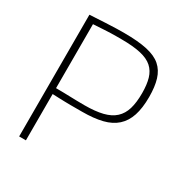

<svg xmlns="http://www.w3.org/2000/svg" viewBox="-166 -834 910 959"><g transform="rotate(30 289.0 -355.0)"><path d="M79 0V-702Q133 -705 170 -707Q207 -709 232.5 -709.5Q258 -710 276 -710Q356 -710 408 -698.5Q460 -687 489 -661.5Q518 -636 530.5 -595Q543 -554 543 -495Q543 -431 528.5 -387Q514 -343 483.5 -315.5Q453 -288 405 -276Q357 -264 289 -264Q270 -264 254 -264Q238 -264 222.5 -264Q207 -264 191.5 -264.5Q176 -265 158 -265.5Q140 -266 118 -267V0ZM118 -670V-301Q143 -301 163 -300.5Q183 -300 201 -299.5Q219 -299 239 -298.5Q259 -298 283 -298Q345 -298 387.5 -308.5Q430 -319 455.5 -342.5Q481 -366 492 -403Q503 -440 503 -494Q503 -543 493 -577.5Q483 -612 458.5 -634Q434 -656 390 -666Q346 -676 278 -676Q265 -676 251 -676Q237 -676 218.5 -675.5Q200 -675 175.5 -673.5Q151 -672 118 -670Z"/></g></svg>

Font: Georama ExtraLight
Style: Regular
Weight: 250
Version: Version 1.001